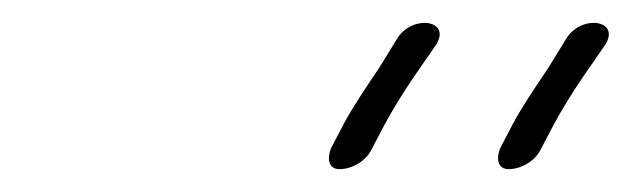

<svg xmlns="http://www.w3.org/2000/svg" viewBox="-20 -612 553 168"><path d="M270 -483C266 -474 267 -464 277 -464C288 -464 300 -471 305 -481L316 -502C323 -515 332 -530 343 -546L361 -572C376 -594 342 -600 328 -579L312 -553C300 -535 289 -519 281 -504ZM418 -483C414 -474 415 -464 425 -464C436 -464 448 -471 453 -481L464 -502C471 -515 480 -530 491 -546L509 -572C524 -594 490 -600 476 -579L460 -553C448 -535 437 -519 429 -504Z"/></svg>

Font: Stray Cat
Style: SuObl
Weight: 400
Version: Version 1.0